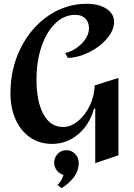

<svg xmlns="http://www.w3.org/2000/svg" viewBox="-20 -748 704 1010"><path d="M580 -633Q580 -590 544.5 -547Q509 -504 452.5 -475Q396 -446 337 -443L323 -469Q375 -482 411.5 -520.5Q448 -559 448 -600Q448 -632 428.5 -651Q409 -670 376 -670Q318 -670 271.5 -625.5Q225 -581 198.5 -503.5Q172 -426 172 -329Q172 -214 208.5 -147Q245 -80 312 -80Q353 -80 391 -111.5Q429 -143 453 -194Q477 -245 478 -299L603 -338V69L481 110V-177H475Q450 -90 390 -40.5Q330 9 254 9Q189 9 139.5 -24.5Q90 -58 62.5 -118.5Q35 -179 35 -257Q35 -387 88.5 -494.5Q142 -602 234 -665Q326 -728 437 -728Q500 -728 540 -702Q580 -676 580 -633ZM329 42Q302 42 283.5 61.5Q265 81 265 108Q265 130 278.5 148Q292 166 314 172Q311 185 302.5 199.5Q294 214 283 225L303 242Q343 218 368.5 184Q394 150 394 108Q394 81 375 61.5Q356 42 329 42Z"/></svg>

Font: Amita
Style: Bold
Weight: 700
Designer: Eduardo Rodriguez Tunni, Modular Infotech, Brian J. Bonislawsky
Foundry: Eduardo Rodriguez Tunni, Modular Infotech, Brian J. Bonislawsky
Version: Version 1.003